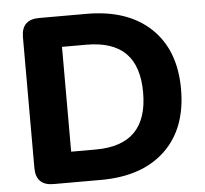

<svg xmlns="http://www.w3.org/2000/svg" viewBox="-51 -759 867 812"><g transform="rotate(-5 382.5 -352.5)"><path d="M144 0Q69 0 69 -75V-630Q69 -705 144 -705H345Q520 -705 618 -612Q716 -519 716 -353Q716 -186 618 -93Q520 0 345 0ZM230 -130H334Q445 -130 500 -185.5Q555 -241 555 -353Q555 -465 500 -520Q445 -575 334 -575H230Z"/></g></svg>

Font: Nunito VF Beta Light
Style: Regular
Weight: 300
Designer: Vernon Adams
Foundry: newtypography
Version: Version 3.001